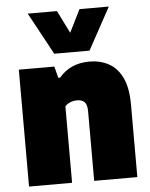

<svg xmlns="http://www.w3.org/2000/svg" viewBox="-56 -854 705 900"><g transform="rotate(-5 297.0 -404.0)"><path d="M44 0V-550H211L225 -496H233.5Q286.5 -559 376.5 -559Q427 -559 467 -537.5Q507 -516 530.2 -468.2Q553.5 -420.5 553.5 -341.5V0H350.5V-327Q350.5 -359.5 338 -371.2Q325.5 -383 304.5 -383Q268.5 -383 246.5 -360V0ZM216 -610 108.5 -808H246L299 -701.5L352 -808H490L382 -610Z"/></g></svg>

Font: Encode Sans SmCnd Black
Style: Regular
Weight: 900
Width: 4
Designer: Multiple Designers
Foundry: Impallari Type
Version: Version 3.002; ttfautohint (v1.8.3) -l 8 -r 50 -G 200 -x 14 